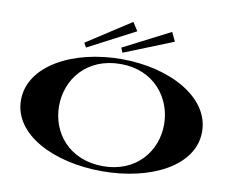

<svg xmlns="http://www.w3.org/2000/svg" viewBox="-98 -1090 1475 1231"><g transform="rotate(10 639.0 -474.0)"><path d="M641 15C956 15 1229 -121 1229 -345C1229 -569 956 -715 641 -715C324 -715 50 -569 50 -345C50 -121 324 15 641 15ZM641 -18C420 -18 297 -176 297 -349C297 -524 420 -683 641 -683C857 -683 981 -523 981 -348C981 -176 858 -18 641 -18ZM708 -908 673 -963 386 -777 402 -748ZM957 -884 929 -943 625 -787 638 -756Z"/></g></svg>

Font: Sprat Extended
Style: Bold
Weight: 700
Width: 9
Designer: Ethan Nakache
Foundry: Collletttivo
Version: Version 2.000;Glyphs 3.2 (3217)